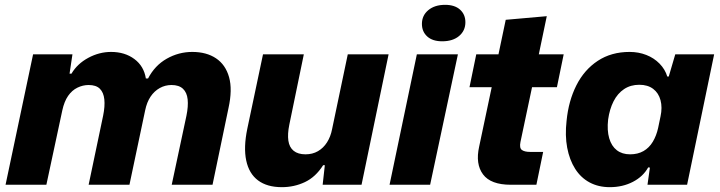

<svg xmlns="http://www.w3.org/2000/svg" viewBox="-20 -765 2980 795"><path d="M3 0 117 -540H280L268 -460H276Q300 -501 345.5 -525.5Q391 -550 440 -550Q497 -550 536.5 -520.5Q576 -491 584 -440H593Q621 -494 670.5 -522Q720 -550 776 -550Q835 -550 874.5 -523.5Q914 -497 928.5 -445.5Q943 -394 926 -317L860 0H691L752 -286Q760 -325 757 -353.5Q754 -382 737.5 -397.5Q721 -413 690 -413Q664 -413 641.5 -400.5Q619 -388 603.5 -365Q588 -342 581 -308L516 0H347L407 -286Q415 -325 412 -353.5Q409 -382 393.5 -397.5Q378 -413 347 -413Q323 -413 300.5 -402Q278 -391 262 -368Q246 -345 238 -308L172 0Z M1147 10Q1086 10 1048.5 -18Q1011 -46 999.5 -100.5Q988 -155 1004 -232L1069 -540H1238L1178 -249Q1170 -210 1174 -182.5Q1178 -155 1196 -140.5Q1214 -126 1245 -126Q1274 -126 1296.5 -139Q1319 -152 1334 -175.5Q1349 -199 1355 -230L1420 -540H1589L1477 0H1316L1325 -81H1318Q1287 -32 1242.5 -11Q1198 10 1147 10Z M1593 0 1706 -540H1876L1761 0ZM1811 -594Q1771 -594 1749 -614Q1727 -634 1727 -666Q1727 -701 1753.5 -723Q1780 -745 1823 -745Q1863 -745 1885 -725Q1907 -705 1907 -673Q1907 -638 1881 -616Q1855 -594 1811 -594Z M2095 0Q2012 0 1980 -43Q1948 -86 1964 -158L2016 -404H1924L1952 -540H2044L2074 -683L2244 -698L2211 -540H2314L2286 -404H2183L2135 -177Q2130 -152 2141 -144Q2152 -136 2175 -136H2229L2201 0Z M2505 10Q2458 10 2421.5 -9.5Q2385 -29 2361.5 -66Q2338 -103 2328.5 -153.5Q2319 -204 2326 -265Q2334 -347 2366.5 -411.5Q2399 -476 2455 -513Q2511 -550 2587 -550Q2624 -550 2656 -537.5Q2688 -525 2711 -501.5Q2734 -478 2743 -448H2749L2776 -540H2937L2825 0H2661L2671 -71L2664 -72Q2643 -34 2600.5 -12Q2558 10 2505 10ZM2589 -126Q2621 -126 2644.5 -139.5Q2668 -153 2683 -178Q2698 -203 2705 -235L2715 -283Q2723 -320 2715 -350Q2707 -380 2684.5 -397Q2662 -414 2627 -414Q2591 -414 2564 -396Q2537 -378 2520.5 -345.5Q2504 -313 2498 -270Q2493 -225 2502.5 -192.5Q2512 -160 2534 -143Q2556 -126 2589 -126Z"/></svg>

Font: Mona Sans ExtraLight ExtraBold
Style: Italic
Weight: 800
Italic angle: -11.6951°
Version: Version 2.000